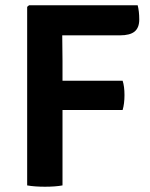

<svg xmlns="http://www.w3.org/2000/svg" viewBox="-20 -703 569 728"><path d="M217 0Q190 5 150.5 5Q111 5 83 0V-677L90 -683H502Q508 -660 508 -629Q508 -598 490.5 -583.5Q473 -569 435 -569H216L217 -472V-397H445Q452 -375 452 -342.5Q452 -310 445 -286H217Z"/></svg>

Font: Signika
Style: Semibold
Weight: 600
Designer: Anna Giedrys
Foundry: Anna Giedrys
Version: Version 1.001